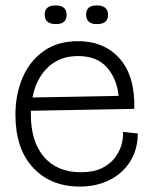

<svg xmlns="http://www.w3.org/2000/svg" viewBox="-20 -676 554 709"><path d="M275 13Q167 13 102 -57Q37 -127 37 -252Q37 -328 63.5 -389.5Q90 -451 141.5 -487.5Q193 -524 268 -524Q365 -524 422 -459.5Q479 -395 476 -274L94 -267Q94 -261 94 -253Q94 -153 142.5 -96.5Q191 -40 279 -40Q326 -40 357 -55.5Q388 -71 405.5 -95Q423 -119 429.5 -144.5Q436 -170 434 -189L489 -183Q488 -121 459 -77Q430 -33 382 -10Q334 13 275 13ZM268 -469Q200 -469 156.5 -427Q113 -385 100 -316L418 -322Q411 -387 374 -428Q337 -469 268 -469ZM338 -587Q298 -587 298 -622Q298 -656 337 -656Q379 -656 379 -621Q379 -587 338 -587ZM187 -587Q145 -587 145 -622Q145 -656 185 -656Q226 -656 226 -621Q226 -587 187 -587Z"/></svg>

Font: Bricolage Grotesque 48pt ExtraLight
Style: Regular
Weight: 200
Designer: Mathieu Triay
Foundry: Atelier Triay
Version: Version 1.000; ttfautohint (v1.8.4.7-5d5b);gftools[0.9.32]